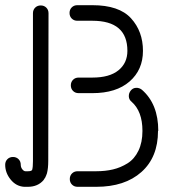

<svg xmlns="http://www.w3.org/2000/svg" viewBox="-42 -690 739 740"><path d="M568 -186 567 -185Q567 -84 503 -27Q439 30 329 30H257Q244 30 235.5 21.5Q227 13 227 0Q227 -13 235.5 -21.5Q244 -30 257 -30H329Q364 -30 393.5 -37Q423 -44 449.5 -60.5Q476 -77 491.5 -109Q507 -141 507 -185V-186Q507 -261 465 -298Q455 -306 454.5 -318.5Q454 -331 462 -341Q470 -351 482.5 -351.5Q495 -352 505 -344Q568 -289 568 -186ZM145 -639 144 -78V-71Q144 -41 139 -22Q138 -19 136 -14Q134 -9 132 -5L131 -4Q130 -2 128.5 0Q127 2 126 4Q104 30 65 30H51Q20 28 -1 2Q-22 -24 -22 -55Q-22 -68 -13.5 -76.5Q-5 -85 8 -85Q21 -85 29.5 -76.5Q38 -68 38 -55Q38 -45 44 -37.5Q50 -30 56 -30H66Q77 -30 81 -34L82 -35V-36Q85 -45 85 -69V-77V-639Q85 -652 93.5 -660.5Q102 -669 115 -669Q128 -669 136.5 -660.5Q145 -652 145 -639ZM314 -670Q417 -670 463 -619.5Q509 -569 509 -494Q509 -421 457.5 -376Q406 -331 314 -331H261Q248 -331 239.5 -339.5Q231 -348 231 -361Q231 -374 239.5 -382.5Q248 -391 261 -391H314Q380 -391 414.5 -419Q449 -447 449 -494Q449 -610 314 -610H256Q243 -610 234.5 -618.5Q226 -627 226 -640Q226 -653 234.5 -661.5Q243 -670 256 -670Z"/></svg>

Font: Beon
Style: Medium
Weight: 500
Designer: BSozoo
Foundry: BSozoo
Version: Version 001.000